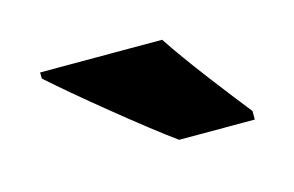

<svg xmlns="http://www.w3.org/2000/svg" viewBox="-39 -838 466 304"><g transform="rotate(-15 194.5 -686.0)"><path d="M240 -766H40V-756C80 -720 179 -639 225 -606H349V-620C322 -654 268 -723 240 -766Z"/></g></svg>

Font: Noto Sans Gujarati UI SemiCondensed Black
Style: Regular
Weight: 900
Width: 4
Designer: Jelle Bosma - Monotype Design Team, Universal Thirst
Foundry: Monotype Imaging Inc.
Version: Version 2.106